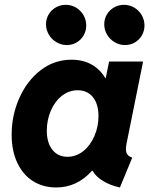

<svg xmlns="http://www.w3.org/2000/svg" viewBox="-20 -786 641 813"><path d="M29.3 -215.8Q29.3 -296.9 61.5 -370.1Q93.8 -443.4 151.6 -488.3Q209.5 -533.2 282.7 -533.2Q331.5 -533.2 367.9 -512.7Q404.3 -492.2 426.3 -454.6H427.7L441.9 -525.4H585.9L515.6 -176.8Q513.2 -163.1 513.2 -154.8Q513.2 -140.6 519.5 -131.8Q525.9 -123 540 -118.7L487.8 7.8Q448.2 -0.5 417 -19.3Q385.7 -38.1 372.1 -63H369.6Q306.6 7.8 217.8 7.8Q162.6 7.8 119.9 -19Q77.1 -45.9 53.2 -96.7Q29.3 -147.5 29.3 -215.8ZM397 -294.4Q397 -345.7 373.3 -374.8Q349.6 -403.8 309.1 -403.8Q272 -403.8 241.9 -380.1Q211.9 -356.4 195.1 -316.9Q178.2 -277.3 178.2 -232.9Q178.2 -181.2 201.9 -151.6Q225.6 -122.1 265.6 -122.1Q302.7 -122.1 332.8 -146.2Q362.8 -170.4 379.9 -210.2Q397 -250 397 -294.4ZM421.4 -683.1Q421.4 -706.1 432.6 -724.9Q443.8 -743.7 463.1 -754.6Q482.4 -765.6 504.9 -765.6Q528.3 -765.6 548.3 -753.9Q568.4 -742.2 580.1 -721.9Q591.8 -701.7 591.8 -677.7Q591.8 -655.8 581.1 -636.7Q570.3 -617.7 551.3 -606.4Q532.2 -595.2 509.3 -595.2Q485.8 -595.2 465.6 -607.2Q445.3 -619.1 433.3 -639.4Q421.4 -659.7 421.4 -683.1ZM174.8 -683.1Q174.8 -706.1 186 -724.9Q197.3 -743.7 216.3 -754.6Q235.4 -765.6 257.8 -765.6Q281.7 -765.6 301.8 -753.9Q321.8 -742.2 333.5 -721.9Q345.2 -701.7 345.2 -677.7Q345.2 -655.8 334.5 -636.7Q323.7 -617.7 304.7 -606.4Q285.6 -595.2 262.7 -595.2Q239.3 -595.2 219 -607.2Q198.7 -619.1 186.8 -639.4Q174.8 -659.7 174.8 -683.1Z"/></svg>

Font: Reddit Sans Vanilla ExtraBold
Style: Italic
Weight: 800
Italic angle: -11.25°
Designer: Stephen Hutchings
Version: Version 1.013